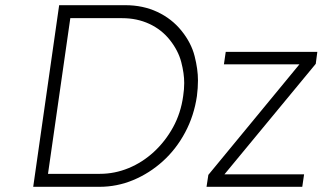

<svg xmlns="http://www.w3.org/2000/svg" viewBox="-20 -720 1243 740"><path d="M108 0 208 -700H463Q531 -700 586.5 -674Q642 -648 679.5 -601.5Q717 -555 730 -504Q743 -453 743 -410Q743 -381 739 -350Q728 -274 693.5 -209.5Q659 -145 607.5 -98.5Q556 -52 493.5 -26Q431 0 363 0ZM165 -50H365Q422 -50 475.5 -72Q529 -94 573 -134.5Q617 -175 647 -229.5Q677 -284 686 -350Q690 -376 690 -400Q690 -437 678.5 -481Q667 -525 635 -565.5Q603 -606 555.5 -628Q508 -650 451 -650H251ZM776 0 783 -46 1134 -472H843L850 -520H1203L1197 -474L845 -48H1152L1145 0Z"/></svg>

Font: Lexend ExtLt
Style: Italic
Weight: 250
Italic angle: -8.13011°
Designer: Bonnie Shaver-Troup, Thomas Jockin
Foundry: Lexend
Version: Version 1.007